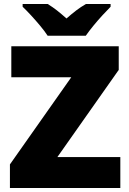

<svg xmlns="http://www.w3.org/2000/svg" viewBox="-20 -947 651 967"><path d="M586 0H30V-119L339 -558H37V-714H578V-595L269 -156H586ZM220 -767Q205 -790 182.5 -817Q160 -844 136.5 -869.5Q113 -895 94 -913V-927H220Q246 -911 267.5 -894Q289 -877 315 -854Q341 -877 364 -894.5Q387 -912 413 -927H537V-913Q520 -896 496.5 -870.5Q473 -845 450.5 -817.5Q428 -790 412 -767Z"/></svg>

Font: Noto Sans Khmer Black
Style: Regular
Weight: 900
Version: Version 2.003